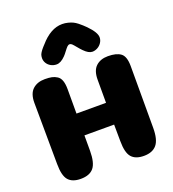

<svg xmlns="http://www.w3.org/2000/svg" viewBox="-170 -1110 1120 1240"><g transform="rotate(-20 390.0 -490.5)"><path d="M723 -150Q723 -69 694 -34.5Q665 0 606 0Q548 0 521 -31.5Q494 -63 494 -143L493 -256H289V-150Q289 -68 261 -34Q233 0 172 0Q114 0 87 -31.5Q60 -63 60 -143L57 -565Q57 -627 88.5 -656Q120 -685 172 -685Q201 -685 220 -681Q239 -677 256 -666Q273 -655 281 -632Q289 -609 289 -574V-406H492V-565Q492 -627 523 -656Q554 -685 606 -685Q664 -685 693.5 -663Q723 -641 723 -574ZM545 -906Q598 -852 598 -818Q598 -799 587 -782Q576 -765 558.5 -755.5Q541 -746 523 -746Q497 -746 466 -778Q454 -790 438.5 -809Q423 -828 415.5 -835Q408 -842 400 -842Q391 -842 382.5 -833.5Q374 -825 361 -807.5Q348 -790 339 -781Q307 -748 278 -748Q257 -748 239.5 -757.5Q222 -767 212 -783Q202 -799 202 -818Q202 -824 203 -830Q204 -836 205.5 -841Q207 -846 210.5 -851.5Q214 -857 216.5 -861Q219 -865 223.5 -870.5Q228 -876 230.5 -879Q233 -882 238 -887.5Q243 -893 246 -896Q319 -981 399 -981Q419 -981 438.5 -976Q458 -971 471.5 -964.5Q485 -958 500.5 -946Q516 -934 523.5 -926.5Q531 -919 545 -906Z"/></g></svg>

Font: Coiny
Style: Regular
Weight: 400
Version: Version 001.001